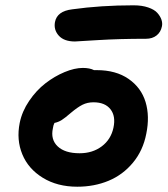

<svg xmlns="http://www.w3.org/2000/svg" viewBox="-20 -687 631 723"><path d="M262.2 -530.8Q221.2 -530.8 201.4 -552.7Q181.6 -574.7 187 -604Q194.8 -645 252 -651.9Q359.9 -667 482.9 -667Q514.6 -667 538.1 -658.9Q561.5 -650.9 572.5 -638.4Q583.5 -626 587.9 -613Q592.3 -600.1 589.8 -587.9Q585.4 -565.9 569.6 -553.5Q553.7 -541 529.8 -541Q429.7 -541 347.2 -535.9Q264.6 -530.8 262.2 -530.8ZM271 16.1Q195.8 16.1 141.1 -17.6Q86.4 -51.3 64 -106Q41.5 -160.6 54.2 -224.1Q63 -267.6 89.8 -307.1Q116.7 -346.7 151.1 -373.3Q185.5 -399.9 223.1 -415.5Q260.7 -431.2 292 -431.2Q317.9 -431.2 334 -422.9H344.2Q416.5 -422.9 464.1 -389.9Q511.7 -356.9 528.1 -303Q544.4 -249 530.8 -183.1Q518.6 -120.1 480.7 -74.5Q442.9 -28.8 388.9 -6.3Q335 16.1 271 16.1ZM179.2 -204.1Q169.9 -161.6 197.3 -135.7Q224.6 -109.9 279.8 -109.9Q328.6 -109.9 363.3 -136Q397.9 -162.1 407.2 -206.1Q416.5 -249.5 396 -275.6Q375.5 -301.8 332 -301.8Q309.1 -301.8 290.5 -292.5Q272 -283.2 247.1 -262.2Q224.6 -242.7 212.2 -234.9Q199.7 -227.1 185.1 -224.1Q180.7 -215.8 179.2 -204.1Z"/></svg>

Font: Shantell Sans Irregular Bouncy
Style: Italic
Weight: 600
Italic angle: -11.31°
Designer: Stephen Nixon, Anya Danilova, Shantell Martin
Foundry: Arrow Type
Version: Version 1.006;[9816181b4]